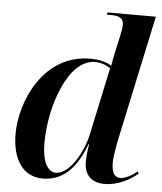

<svg xmlns="http://www.w3.org/2000/svg" viewBox="-54 -807 727 864"><g transform="rotate(5 309.5 -375.0)"><path d="M171 10C252 10 318 -39 363 -162H366C361 -135 358 -110 358 -80C358 -21 394 10 449 10C511 10 564 -20 600 -50L594 -59C574 -42 543 -23 518 -23C491 -23 479 -46 479 -90C479 -118 491 -181 497 -208L615 -760H396L394 -750H410C451 -750 470 -741 470 -711C470 -698 467 -681 463 -662L445 -580C442 -565 437 -541 434 -523C409 -538 379 -546 338 -546C124 -546 32 -323 32 -181C32 -61 84 10 171 10ZM228 -21C194 -21 165 -59 165 -151C165 -314 238 -533 360 -533C388 -533 414 -523 430 -510L364 -201C347 -126 289 -21 228 -21Z"/></g></svg>

Font: Noto Serif Display SemiBold
Style: Italic
Weight: 600
Italic angle: -12°
Designer: Monotype Design Team
Foundry: Monotype Imaging Inc.
Version: Version 2.009